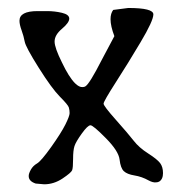

<svg xmlns="http://www.w3.org/2000/svg" viewBox="-20 -447 465 486"><path d="M382.8 12.7Q378.9 14.6 375 14.6Q367.2 15.6 356.4 9.8Q338.9 0 320.3 -2.9Q301.8 -5.9 293.5 -13.7Q285.2 -21.5 282.7 -43Q280.3 -64.5 248 -97.2Q215.8 -129.9 209 -129.9Q202.1 -129.9 187 -108.9Q171.9 -87.9 168.5 -77.1Q165 -66.4 165 -44.4Q165 -22.5 162.6 -16.1Q160.2 -9.8 138.2 4.9Q116.2 19.5 91.8 19.5L70.3 17.6Q52.7 11.7 52.7 -1Q52.7 -1 52.7 -2Q52.7 -7.8 58.1 -17.6Q63.5 -27.3 73.7 -33.2Q84 -39.1 109.4 -74.7Q134.8 -110.4 145.5 -131.8Q156.2 -153.3 156.2 -160.6Q156.2 -168 154.3 -174.8Q152.3 -181.6 131.8 -202.1Q111.3 -222.7 78.1 -275.4Q44.9 -328.1 42.5 -341.8Q40 -355.5 34.7 -370.1Q29.3 -384.8 29.3 -394.5Q29.3 -418.9 75.2 -418.9Q77.1 -418.9 79.1 -418.9H99.6Q118.2 -418.9 136.7 -414.6Q155.3 -410.2 155.3 -399.9Q155.3 -389.6 136.7 -374Q118.2 -358.4 118.2 -341.8Q118.2 -326.2 136.7 -289.1Q154.3 -252 169.9 -236.3Q180.7 -225.6 189.5 -226.6Q193.4 -226.6 196.3 -228.5Q207 -235.4 237.3 -294.9L269.5 -355.5Q259.8 -380.9 259.8 -398.4Q259.8 -413.1 266.6 -421.9L304.7 -426.8Q368.2 -426.8 368.2 -410.6Q368.2 -394.5 335.9 -340.3Q303.7 -286.1 272.9 -238.3Q242.2 -190.4 242.2 -184.6Q242.2 -178.7 273.4 -143.6Q304.7 -108.4 318.4 -90.8Q332 -73.2 355 -58.6Q377.9 -43.9 385.3 -34.2Q392.6 -24.4 392.6 -8.8Q392.6 6.8 382.8 12.7Z"/></svg>

Font: Drukaatie burti
Style: Light
Weight: 300
Version: Version 0.14